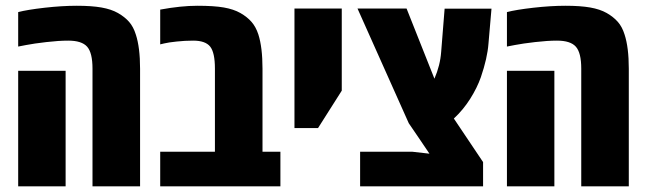

<svg xmlns="http://www.w3.org/2000/svg" viewBox="-20 -660 2289 680"><path d="M460.9 -538.1Q476.1 -492.2 476.1 -416.5V0H307.6V-417Q307.6 -473.1 288.6 -494.6Q269.5 -516.1 221.7 -516.1Q188.5 -516.1 144.3 -511Q100.1 -505.9 72.3 -500.5L44.4 -495.1V-617.2Q76.2 -625.5 137.9 -632.6Q199.7 -639.6 252 -639.6Q304.2 -639.6 339.1 -633.5Q374 -627.4 397.9 -613.8Q421.9 -600.1 437.3 -582.5Q452.6 -564.9 460.9 -538.1ZM212.4 0H44.4V-409.2H212.4Z M547.4 -626Q621.1 -639.6 679.4 -639.6Q737.8 -639.6 772.7 -633.5Q807.6 -627.4 831.5 -613.8Q855.5 -600.1 870.8 -582.5Q886.2 -564.9 895 -538.1Q909.7 -492.2 909.7 -416.5V-122.6H973.1V0H547.4V-122.6H741.2V-417Q741.2 -473.6 724.4 -494.9Q707.5 -516.1 664.1 -516.1Q634.8 -516.1 605.5 -512.9Q576.2 -509.8 562 -506.3L547.4 -502.9Z M1022.9 -206.5V-629.9H1190.4V-338.9L1106.4 -206.5Z M1690.9 0H1255.4V-122.6H1440.4L1501 -115.7Q1487.3 -136.7 1461.7 -173.8Q1436 -210.9 1427.7 -223.6L1246.1 -629.9H1419.9L1518.6 -381.3Q1539.1 -428.7 1542.5 -476.6L1554.7 -629.4H1720.7L1710 -505.4Q1706.1 -454.1 1683.1 -386.7Q1669.9 -349.1 1645.3 -310.1Q1620.6 -271 1587.4 -240.2L1690.9 -85.9Z M2191.9 -538.1Q2207 -492.2 2207 -416.5V0H2038.6V-417Q2038.6 -473.1 2019.5 -494.6Q2000.5 -516.1 1952.6 -516.1Q1919.4 -516.1 1875.2 -511Q1831.1 -505.9 1803.2 -500.5L1775.4 -495.1V-617.2Q1807.1 -625.5 1868.9 -632.6Q1930.7 -639.6 1982.9 -639.6Q2035.2 -639.6 2070.1 -633.5Q2105 -627.4 2128.9 -613.8Q2152.8 -600.1 2168.2 -582.5Q2183.6 -564.9 2191.9 -538.1ZM1943.4 0H1775.4V-409.2H1943.4Z"/></svg>

Font: Open Sans Hebrew Condensed Extra Bold
Style: Regular
Weight: 800
Width: 3
Foundry: Ascender Corporation, Yanek Iontef
Version: Version 2.001;PS 002.001;hotconv 1.0.70;makeotf.lib2.5.58329